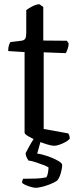

<svg xmlns="http://www.w3.org/2000/svg" viewBox="-20 -694 381 914"><path d="M238 0Q226 0 203 -7Q180 -14 156 -24.5Q132 -35 114.5 -45.5Q97 -56 97 -62V-446L19 -451Q19 -469 23 -480Q27 -491 30 -494L81 -500Q96 -502 100.5 -510.5Q105 -519 105 -538V-646Q117 -655 134.5 -664Q152 -673 167 -674L186 -661V-501L298 -500L307 -487Q306 -472 301.5 -459.5Q297 -447 293 -441L188 -445V-80L305 -59Q307 -56 309.5 -50Q312 -44 312 -34Q305 -25 291 -17.5Q277 -10 262.5 -5Q248 0 238 0ZM151 200Q142 200 127.5 196Q113 192 101 186.5Q89 181 85 176Q85 169 87 164Q89 159 90 157Q125 157 151.5 156Q178 155 201 150Q206 142 208.5 127.5Q211 113 211 103Q204 98 187 91.5Q170 85 150.5 78.5Q131 72 115 70Q111 64 106.5 54.5Q102 45 102 35Q112 16 119.5 2Q127 -12 143 -37H178L157 37Q184 41 211.5 51Q239 61 257.5 72Q276 83 276 91Q276 107 269.5 130Q263 153 252 166Q237 176 216 184Q195 192 177.5 196Q160 200 151 200Z"/></svg>

Font: Texturina Medium 12pt
Style: Regular
Weight: 400
Version: Version 1.002